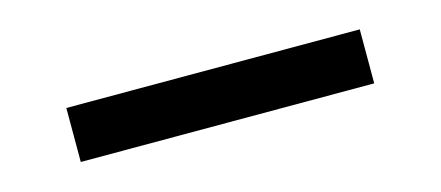

<svg xmlns="http://www.w3.org/2000/svg" viewBox="-25 -103 670 292"><g transform="rotate(-15 310.0 42.5)"><path d="M79 85H541V0H79Z"/></g></svg>

Font: Mluvka Medium
Style: Regular
Weight: 500
Designer: Modified by Jiří Krblich, Original typeface by Gumpita Rahayu
Foundry: Gumpita Rahayu & Jiří Krblich
Version: Version 2.000;Glyphs 3.1.1 (3134)